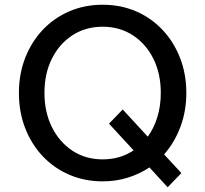

<svg xmlns="http://www.w3.org/2000/svg" viewBox="-20 -751 868 812"><path d="M414 16Q338 16 273 -12Q208 -40 160.5 -90.5Q113 -141 86.5 -209Q60 -277 60 -358Q60 -438 86.5 -506Q113 -574 160.5 -624.5Q208 -675 273 -703Q338 -731 414 -731Q491 -731 555.5 -703Q620 -675 667.5 -624.5Q715 -574 741.5 -506Q768 -438 768 -358Q768 -281 743 -214.5Q718 -148 674 -98L747 -19L689 41L612 -43Q570 -15 520 0.5Q470 16 414 16ZM414 -77Q488 -77 545 -115L441 -228L499 -288L605 -173Q631 -209 645.5 -256Q660 -303 660 -358Q660 -440 628.5 -503Q597 -566 541.5 -602Q486 -638 414 -638Q342 -638 286.5 -602Q231 -566 199.5 -503Q168 -440 168 -358Q168 -277 199.5 -213.5Q231 -150 286.5 -113.5Q342 -77 414 -77Z"/></svg>

Font: Wix Madefor Text Medium
Style: Regular
Weight: 500
Designer: Dalton Maag Ltd
Foundry: Dalton Maag Ltd
Version: Version 3.100